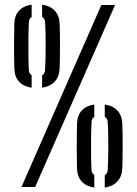

<svg xmlns="http://www.w3.org/2000/svg" viewBox="-20 -822 601 844"><path d="M74.4 0 425.5 -800H485.8L134.5 0ZM440.5 2.6V-51.5Q452.2 -58.6 453.3 -73.8Q454.5 -91.4 455.3 -118.8Q456.1 -146.2 456.1 -177.2Q456.1 -208.2 455.5 -237.3Q454.9 -266.3 453.3 -287Q452.7 -301.2 440.5 -308.6V-362.6Q476.5 -357.5 496.3 -335.9Q516.1 -314.3 517.6 -279Q518.6 -259.6 518.9 -232.4Q519.1 -205.1 519.1 -176.3Q519.1 -147.4 518.7 -122.5Q518.2 -97.5 517.6 -82.6Q516.1 -46.4 496.3 -24.7Q476.5 -2.9 440.5 2.6ZM394.5 2.6Q359.6 -2.5 339.7 -23.6Q319.8 -44.7 318.5 -81.8Q317.5 -122.4 317.4 -152.3Q317.4 -182.3 317.6 -211.5Q317.9 -240.7 318.5 -279Q319.7 -315.1 339.4 -336.3Q359.2 -357.5 394.5 -362.6V-308.2Q383.6 -301.6 382.6 -287.4Q380.9 -257.8 380.3 -216.3Q379.8 -174.8 380.3 -135.5Q380.9 -96.1 382.6 -72.4Q383.8 -59.6 394.5 -52.5ZM165.1 -436.4V-490.5Q176.8 -497.6 177.9 -512.8Q179.1 -530.4 179.9 -557.8Q180.7 -585.2 180.7 -616.2Q180.7 -647.2 180.1 -676.3Q179.5 -705.3 177.9 -726Q177.3 -740.2 165.1 -747.6V-801.6Q201 -796.5 220.9 -774.9Q240.7 -753.3 242.2 -718Q243.2 -698.6 243.4 -671.4Q243.7 -644.1 243.7 -615.3Q243.7 -586.4 243.2 -561.5Q242.8 -536.5 242.2 -521.6Q240.7 -485.4 220.9 -463.7Q201 -441.9 165.1 -436.4ZM119.1 -436.4Q84.2 -441.5 64.3 -462.6Q44.3 -483.7 43 -520.8Q42 -561.4 41.8 -591.3Q41.5 -621.3 42 -650.5Q42.4 -679.7 43 -718Q44.2 -754.1 64 -775.3Q83.8 -796.5 119.1 -801.6V-747.2Q108.1 -740.6 107.1 -726.4Q105.4 -696.8 104.9 -655.3Q104.3 -613.9 104.9 -574.5Q105.4 -535.1 107.1 -511.4Q108.3 -498.6 119.1 -491.5Z"/></svg>

Font: Big Shoulders Stencil Text SC Thin
Style: Regular
Weight: 100
Designer: Patric King
Foundry: XO Type Co
Version: Version 2.001